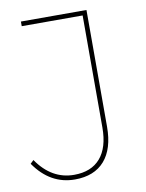

<svg xmlns="http://www.w3.org/2000/svg" viewBox="-80 -757 620 814"><g transform="rotate(-10 229.5 -349.5)"><path d="M349.1 -699.2V-196.8Q349.1 -101.6 304.7 -50.8Q260.3 0 176.8 0Q70.8 0 2.9 -98.1L17.1 -111.8Q80.1 -20 176.8 -20Q251 -20 290 -65.4Q329.1 -110.8 329.1 -196.8V-679.2H66.9V-699.2Z"/></g></svg>

Font: Montserrat-Hairline
Style: Regular
Weight: 250
Designer: Julieta Ulanovsky
Foundry: Julieta Ulanovsky
Version: Version 1.000;PS 002.000;hotconv 1.0.70;makeotf.lib2.5.58329